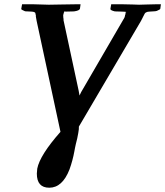

<svg xmlns="http://www.w3.org/2000/svg" viewBox="-20 -666 771 896"><path d="M262.2 -50.8 150.9 -568.8 147 -590.8H147.9Q145 -607.9 143.1 -607.9Q136.2 -611.8 127.9 -611.8L107.9 -612.8Q96.7 -612.8 96.2 -613.8Q79.1 -620.6 79.1 -624L83 -646H106.9Q106.9 -646 137.2 -646Q193.4 -644 208 -644Q209 -644 266.6 -645Q324.2 -646 332 -646H356L353 -625Q350.1 -616.2 325.2 -612.8L285.2 -611.8L281.7 -613.8Q277.3 -607.9 275.9 -599.1L274.9 -595.2Q274.9 -591.3 275.4 -584.2Q275.9 -577.1 276.9 -574.2H275.9Q306.6 -431.2 347.2 -242.2L351.1 -220.2Q360.8 -241.2 362.8 -243.2L555.2 -574.2Q562 -584 563 -590.8Q563 -591.8 563.5 -594.5Q564 -597.2 564.9 -598.1L566.9 -609.9L570.8 -608.9Q567.9 -611.8 549.8 -611.8Q545.9 -611.8 533.4 -612.3Q521 -612.8 516.1 -612.8Q495.1 -617.7 495.1 -624L499 -646H522.9H554.2Q571.3 -646 600.1 -645L628.9 -644L665 -645Q701.2 -646 706.1 -646H731L730 -640.1L728 -625Q728 -622.1 711.9 -615.2Q708 -613.3 692.9 -612.8L676.8 -611.8Q668 -611.8 661.1 -607.9Q655.3 -605 649.9 -591.8Q641.1 -574.7 638.2 -568.8L348.1 -75.2Q349.1 -65.4 345.2 -44.9Q341.3 -21 334 5.9Q332 12.7 330.1 23.9Q328.1 35.2 327.1 40Q319.3 83 304.2 125Q271 210 210 210Q151.9 210 151.9 144Q151.9 138.2 152.8 133.8Q152.8 130.9 153.3 127Q153.8 123 153.8 121.1Q166 58.1 262.2 -50.8Z"/></svg>

Font: Linux Libertine
Style: Semibold Italic
Weight: 600
Italic angle: -11.5°
Designer: Philipp H. Poll
Foundry: Philipp H. Poll
Version: Version 5.1.2 ; ttfautohint (v0.9)